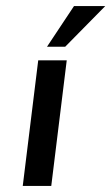

<svg xmlns="http://www.w3.org/2000/svg" viewBox="-20 -613 367 633"><path d="M200 -414 149 0H55L106 -414ZM195 -459H135L224 -593H327Z"/></svg>

Font: Josefin Sans
Style: Italic
Weight: 400
Italic angle: -7°
Designer: Santiago Orozco
Foundry: Typemade
Version: Version 2.000